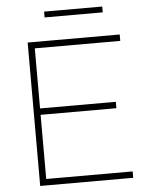

<svg xmlns="http://www.w3.org/2000/svg" viewBox="-59 -939 761 987"><g transform="rotate(-5 321.0 -445.5)"><path d="M108 0V-740H583V-707H142V-397H533V-364H142V-33H588V0ZM206 -861V-891H506V-861Z"/></g></svg>

Font: Encode Sans Expanded Expanded Thin
Style: Regular
Weight: 100
Width: 7
Designer: Multiple Designers
Foundry: Impallari Type
Version: Version 3.000; ttfautohint (v1.8.3) -l 8 -r 50 -G 200 -x 14 